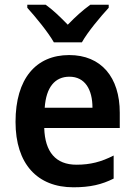

<svg xmlns="http://www.w3.org/2000/svg" viewBox="-20 -786 572 816"><path d="M209 -606H328C353 -651 408 -716 442 -753V-766H364C331 -742 302 -716 268 -681C236 -714 205 -744 174 -766H96V-753C131 -714 184 -650 209 -606ZM274 -552C133 -552 46 -452 46 -268C46 -89 139 10 292 10C364 10 413 -2 463 -27V-125C410 -98 364 -86 305 -86C217 -86 171 -140 168 -242H489V-307C489 -458 410 -552 274 -552ZM275 -460C341 -460 373 -406 373 -328H170C176 -416 214 -460 275 -460Z"/></svg>

Font: Noto Sans Thai Looped SemiCondensed SemiBold
Style: Regular
Weight: 600
Width: 4
Designer: Sasikarn Vongin, Ben Mitchell
Foundry: The Fontpad Ltd
Version: Version 1.001